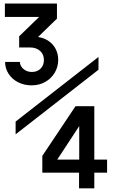

<svg xmlns="http://www.w3.org/2000/svg" viewBox="-20 -884 640 1082"><path d="M160 -478.5Q189.5 -478.5 208.5 -497Q227.5 -515.5 227.5 -546Q227.5 -578 205.8 -597.2Q184 -616.5 149.5 -616.5H88V-679.5L200.5 -788.5H7.5V-864H301V-779L194.5 -675.5Q228 -670.5 253.8 -653Q279.5 -635.5 293.8 -607.8Q308 -580 308 -546.5Q308 -507.5 288.5 -474.5Q269 -441.5 234.8 -422.2Q200.5 -403 158 -403Q116.5 -403 82.8 -420Q49 -437 29 -467.2Q9 -497.5 8.5 -535H92.5Q92.5 -519.5 101.8 -506.5Q111 -493.5 126.2 -486Q141.5 -478.5 160 -478.5ZM425.5 89H218.5V-5.5L405.5 -285.5H511.5V15.5H583.5V89H511.5V177.5H425.5ZM426.5 15.5V-173.5L302.5 15.5ZM535 -563V-491L68 -127V-199Z"/></svg>

Font: JuliaMono Medium
Style: Regular
Weight: 500
Monospace: yes
Designer: cormullion
Foundry: corm
Version: Version 0.054; ttfautohint (v1.8.4)